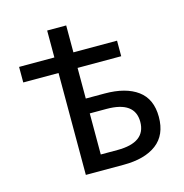

<svg xmlns="http://www.w3.org/2000/svg" viewBox="-95 -710 766 799"><g transform="rotate(-15 288.0 -311.0)"><path d="M178 0V-439H26V-506H178V-622H260V-506H448V-439H260V-307H341Q432 -307 483 -269.5Q534 -232 534 -155Q534 -77 483 -38.5Q432 0 341 0ZM260 -66H332Q454 -66 454 -155Q454 -243 332 -243H260Z"/></g></svg>

Font: Toshiba Sans
Style: Regular
Weight: 400
Designer: Paul D. Hunt
Foundry: Toshiba Corporation
Version: Version 2.020;PS 2.0;hotconv 1.0.86;makeotf.lib2.5.63406